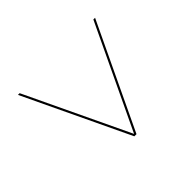

<svg xmlns="http://www.w3.org/2000/svg" viewBox="-98 -765 757 757"><g transform="rotate(45 280.0 -387.0)"><path d="M500 -393.5 60 -602.5V-593L492.5 -387.5L60 -182V-172.5L500 -381.5Z"/></g></svg>

Font: Bodoni* 24pt
Style: Italic
Weight: 400
Italic angle: -13°
Version: Version 2.3